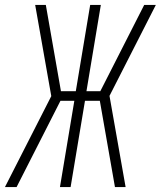

<svg xmlns="http://www.w3.org/2000/svg" viewBox="-20 -755 649 775"><path d="M0 0 187 -367 122 -735H165L226 -387H286L344 -735H387L329 -387H385L562 -735H609L422 -368L487 0H444L383 -348H323L265 0H222L280 -348H224L47 0Z"/></svg>

Font: Iosevka SS04 XLt Ex Obl
Style: Regular
Weight: 200
Width: 7
Italic angle: -9°
Monospace: yes
Designer: Belleve Invis
Foundry: Belleve Invis
Version: Version 19.0.0; ttfautohint (v1.8.4)